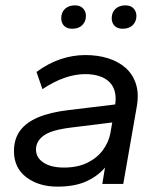

<svg xmlns="http://www.w3.org/2000/svg" viewBox="-20 -685 600 715"><path d="M194 10Q124 10 78 -25Q32 -60 32 -122Q32 -167 54.5 -198Q77 -229 122 -248Q167 -267 235 -275L409 -296Q413 -323 407.5 -344Q402 -365 387.5 -379.5Q373 -394 350 -401.5Q327 -409 297 -409Q260 -409 220 -395Q180 -381 138 -353L116 -417Q159 -449 205 -464.5Q251 -480 298 -480Q344 -480 382.5 -468Q421 -456 448 -432Q475 -408 486.5 -371.5Q498 -335 489 -286L439 0H361L371 -61Q344 -29 301 -9.5Q258 10 194 10ZM218 -61Q269 -61 305.5 -79Q342 -97 363.5 -126.5Q385 -156 391 -189L398 -229L245 -210Q171 -201 142.5 -180Q114 -159 114 -128Q114 -98 142 -79.5Q170 -61 218 -61ZM437 -578Q417 -578 406.5 -589Q396 -600 396 -617Q396 -639 410 -652Q424 -665 447 -665Q467 -665 477.5 -653.5Q488 -642 488 -626Q488 -605 474.5 -591.5Q461 -578 437 -578ZM249 -578Q229 -578 218.5 -589Q208 -600 208 -617Q208 -639 222 -652Q236 -665 259 -665Q279 -665 289.5 -653.5Q300 -642 300 -626Q300 -605 286.5 -591.5Q273 -578 249 -578Z"/></svg>

Font: Gantari
Style: Italic
Weight: 400
Italic angle: -10°
Designer: Anugrah Pasau
Foundry: Lafontype
Version: Version 1.000; ttfautohint (v1.8.3)